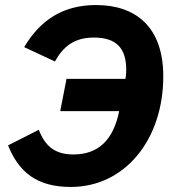

<svg xmlns="http://www.w3.org/2000/svg" viewBox="-20 -730 695 762"><path d="M219 -289H453C430 -175 371 -117 271 -117C198 -117 159 -150 134 -215L12 -153C54 -49 124 12 261 12C475 12 628 -175 628 -427C628 -625 517 -710 361 -710C231 -710 140 -651 76 -543L198 -486C230 -544 274 -581 352 -581C444 -581 481 -537 481 -452C481 -442 480 -430 478 -417H244Z"/></svg>

Font: Braiins Sans
Style: Bold Italic
Weight: 700
Italic angle: -11.31°
Designer: Mike Abbink, Paul van der Laan, Pieter van Rosmalen, Jiri Chlebus, Lubos Buracinsky
Foundry: Bold Monday, Sudetype
Version: Version 1.000;hotconv 1.0.109;makeotfexe 2.5.65596